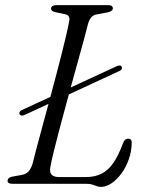

<svg xmlns="http://www.w3.org/2000/svg" viewBox="-20 -720 562 752"><path d="M56 -274Q55 -279 58.5 -283.8Q62 -288.5 69 -290.5L440 -462Q447.5 -464.5 452 -463Q456.5 -461.5 457.5 -456.5Q458.5 -451.5 455.2 -447.2Q452 -443 444.5 -440.5L73.5 -268.5Q66.5 -266.5 62 -268Q57.5 -269.5 56 -274ZM320 0H30Q18.5 0 13.5 -3.8Q8.5 -7.5 10 -13.5Q10.5 -20 16.5 -23.8Q22.5 -27.5 32.5 -29L63.5 -34.5Q81 -37.5 90.8 -47.5Q100.5 -57.5 107 -77Q113.5 -102.5 123.2 -139.8Q133 -177 145.2 -221.5Q157.5 -266 170.2 -314Q183 -362 195.8 -409.8Q208.5 -457.5 219.5 -501Q230.5 -544.5 238.8 -579.8Q247 -615 251 -637.5Q253.5 -648.5 249.5 -655.2Q245.5 -662 236 -664L198.5 -672Q189.5 -674 184.8 -677.2Q180 -680.5 180 -687Q180 -693 186.2 -696.5Q192.5 -700 203 -700H402.5Q412.5 -700 417.2 -696.8Q422 -693.5 422 -687.5Q422 -681 415.8 -677Q409.5 -673 401 -671.5L361 -664Q347 -662 339 -653.8Q331 -645.5 325.5 -629Q319.5 -605 309.5 -568Q299.5 -531 287 -486.2Q274.5 -441.5 261.2 -392.8Q248 -344 234.8 -295.2Q221.5 -246.5 210 -203Q198.5 -159.5 190 -124.5Q181.5 -89.5 177.5 -67.5Q173 -45.5 182 -36Q191 -26.5 211.5 -26.5H316Q352 -26.5 378 -39.8Q404 -53 424 -82Q444 -111 461.5 -158.5Q465 -168 470 -172.5Q475 -177 482 -177Q489.5 -177 492.8 -173Q496 -169 496 -161.5Q495.5 -127.5 484.5 -96.2Q473.5 -65 455.8 -40.8Q438 -16.5 417 -2.2Q396 12 375.5 12Q366.5 12 358.5 9Q350.5 6 341.8 3Q333 0 320 0Z"/></svg>

Font: Fraunces Light
Style: Italic
Weight: 300
Italic angle: -16°
Version: Version 1.000;[b76b70a41]